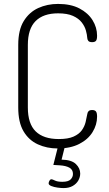

<svg xmlns="http://www.w3.org/2000/svg" viewBox="-20 -751 558 979"><path d="M274 6Q219 6 173 -15Q127 -36 100 -81.5Q73 -127 73 -203V-522Q73 -598 101 -643.5Q129 -689 175 -710Q221 -731 276 -731Q341 -731 385 -708Q429 -685 452 -648Q475 -611 475 -569Q475 -549 469 -542.5Q463 -536 450 -536Q435 -536 430 -543Q425 -550 425 -557Q424 -574 418 -595.5Q412 -617 396.5 -637Q381 -657 352 -670Q323 -683 276 -683Q201 -683 161.5 -643.5Q122 -604 122 -522V-203Q122 -120 162 -81Q202 -42 280 -42Q327 -42 355 -54.5Q383 -67 397 -86.5Q411 -106 416.5 -128.5Q422 -151 425 -169Q426 -178 431.5 -184Q437 -190 450 -190Q463 -190 469 -183Q475 -176 475 -156Q475 -115 452 -77.5Q429 -40 384 -17Q339 6 274 6ZM304 208Q291 208 273 205.5Q255 203 241.5 197.5Q228 192 228 184Q228 180 230 175Q232 170 235 166.5Q238 163 242 163Q247 163 260 169.5Q273 176 298 176Q328 176 340 164Q352 152 352 136Q352 114 334 104Q316 94 285 92L252 90L277 -9H312L294 63Q345 64 367 85.5Q389 107 389 134Q389 152 379.5 169Q370 186 351 197Q332 208 304 208Z"/></svg>

Font: Dosis Light
Style: Regular
Weight: 300
Designer: EdgarTolentino, PabloImpallari, IginoMarini
Foundry: EdgarTolentino, PabloImpallari, IginoMarini
Version: Version 3.001; ttfautohint (v1.8.2)